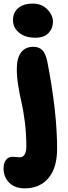

<svg xmlns="http://www.w3.org/2000/svg" viewBox="-53 -783 374 1063"><path d="M142.1 -574.2Q86.9 -574.2 53 -601.8Q19 -629.4 19 -670.9Q19 -714.8 48.8 -739Q78.6 -763.2 127.9 -763.2Q177.7 -763.2 209 -731.2Q240.2 -699.2 240.2 -662.1Q240.2 -626 215.8 -600.1Q191.4 -574.2 142.1 -574.2ZM84 259.8Q29.3 259.8 -2 228.5Q-33.2 197.3 -33.2 149.9Q-33.2 119.1 -19.5 102.1Q-5.9 85 16.1 85Q23.4 85 35.6 86.4Q47.9 87.9 57.1 87.9Q74.2 87.9 83.5 71.8Q92.8 55.7 92.8 28.8Q92.8 -42.5 84.5 -107.9Q76.2 -173.3 66.4 -214.4Q56.6 -255.4 48.3 -306.2Q40 -356.9 40 -401.9Q40 -461.9 63.7 -492.9Q87.4 -523.9 130.9 -523.9Q163.6 -523.9 181.6 -505.1Q199.7 -486.3 209 -441.9Q263.2 -163.1 263.2 40Q263.2 146.5 215.1 203.1Q167 259.8 84 259.8Z"/></svg>

Font: Shantell Sans Normal
Style: Regular
Weight: 800
Designer: Stephen Nixon, Anya Danilova, Shantell Martin
Foundry: Arrow Type
Version: Version 1.006;[559af2be0]